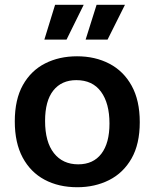

<svg xmlns="http://www.w3.org/2000/svg" viewBox="-20 -772 648 805"><path d="M304 13Q226 13 167 -18.5Q108 -50 75 -111.5Q42 -173 42 -263Q42 -355 76 -415.5Q110 -476 169 -506Q228 -536 303 -536Q379 -536 438.5 -505Q498 -474 532 -412.5Q566 -351 566 -260Q566 -168 531.5 -107.5Q497 -47 437.5 -17Q378 13 304 13ZM308 -83Q371 -83 405 -127.5Q439 -172 439 -254Q439 -339 403.5 -387.5Q368 -436 300 -436Q238 -436 203.5 -392.5Q169 -349 169 -265Q169 -177 206 -130Q243 -83 308 -83ZM259 -606H166L211 -752H331ZM431 -606H339L385 -752H504Z"/></svg>

Font: Bricolage Grotesque 12pt SemiBold
Style: Regular
Weight: 600
Designer: Mathieu Triay
Foundry: Atelier Triay
Version: Version 1.001; ttfautohint (v1.8.4.7-5d5b);gftools[0.9.33.de